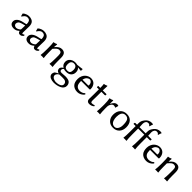

<svg xmlns="http://www.w3.org/2000/svg" viewBox="399 -2421 4381 4381"><g transform="rotate(45 2590.0 -230.0)"><path d="M386.2 -76.2Q386.2 -44.9 402.8 -44.9Q409.7 -44.9 416 -48.1Q422.4 -51.3 431.4 -58.3Q440.4 -65.4 440.9 -65.9L443.8 -64L460.9 -43Q436 -13.2 416.5 -1.7Q397 9.8 372.1 9.8Q354.5 9.8 341.6 3.4Q328.6 -2.9 322 -13.2Q315.4 -23.4 312.3 -31.7Q309.1 -40 308.1 -47.9H306.2Q265.6 -13.7 238.3 -2Q210.9 9.8 169.9 9.8Q111.8 9.8 78.4 -17.3Q44.9 -44.4 44.9 -98.1Q44.9 -148.9 89.4 -187.5Q133.8 -226.1 210.9 -243.2L304.2 -264.2Q311 -266.6 311 -275.9Q311 -308.1 304.2 -331.3Q297.4 -354.5 288.1 -366.2Q278.8 -377.9 264.2 -384.8Q249.5 -391.6 239.3 -392.8Q229 -394 214.8 -394Q182.1 -394 155.8 -371.1Q129.4 -348.1 105 -309.1L91.8 -310.1L75.2 -377L78.1 -380.9Q96.2 -396 111.1 -406.2Q126 -416.5 158 -427.7Q189.9 -439 225.1 -439Q250 -439 271.7 -435.3Q293.5 -431.6 315.9 -420.7Q338.4 -409.7 354.2 -392.3Q370.1 -375 380.1 -345.5Q390.1 -315.9 390.1 -276.9Q390.1 -273.4 388.2 -183.1Q386.2 -92.8 386.2 -76.2ZM310.1 -225.1 225.1 -202.1Q169.4 -187 147.7 -162.6Q126 -138.2 126 -102.1Q126 -77.6 147 -59.3Q168 -41 200.2 -41Q240.2 -41 292 -80.1Q306.2 -90.8 306.2 -106Z M867.2 -76.2Q867.2 -44.9 883.8 -44.9Q890.6 -44.9 897 -48.1Q903.3 -51.3 912.4 -58.3Q921.4 -65.4 921.9 -65.9L924.8 -64L941.9 -43Q917 -13.2 897.5 -1.7Q877.9 9.8 853 9.8Q835.4 9.8 822.5 3.4Q809.6 -2.9 803 -13.2Q796.4 -23.4 793.2 -31.7Q790 -40 789.1 -47.9H787.1Q746.6 -13.7 719.2 -2Q691.9 9.8 650.9 9.8Q592.8 9.8 559.3 -17.3Q525.9 -44.4 525.9 -98.1Q525.9 -148.9 570.3 -187.5Q614.7 -226.1 691.9 -243.2L785.2 -264.2Q792 -266.6 792 -275.9Q792 -308.1 785.2 -331.3Q778.3 -354.5 769 -366.2Q759.8 -377.9 745.1 -384.8Q730.5 -391.6 720.2 -392.8Q710 -394 695.8 -394Q663.1 -394 636.7 -371.1Q610.4 -348.1 585.9 -309.1L572.8 -310.1L556.2 -377L559.1 -380.9Q577.1 -396 592 -406.2Q606.9 -416.5 638.9 -427.7Q670.9 -439 706.1 -439Q731 -439 752.7 -435.3Q774.4 -431.6 796.9 -420.7Q819.3 -409.7 835.2 -392.3Q851.1 -375 861.1 -345.5Q871.1 -315.9 871.1 -276.9Q871.1 -273.4 869.1 -183.1Q867.2 -92.8 867.2 -76.2ZM791 -225.1 706.1 -202.1Q650.4 -187 628.7 -162.6Q606.9 -138.2 606.9 -102.1Q606.9 -77.6 627.9 -59.3Q648.9 -41 681.2 -41Q721.2 -41 772.9 -80.1Q787.1 -90.8 787.1 -106Z M1410.2 -180.2Q1410.2 -63.5 1419.9 0L1418 2.9Q1404.3 0 1370.1 0Q1354.5 0 1342.3 1Q1330.1 1 1325.2 2L1320.8 2.9L1319.8 0Q1330.1 -63.5 1330.1 -180.2V-277.8Q1330.1 -337.4 1313 -360.1Q1295.9 -382.8 1254.9 -382.8Q1224.1 -382.8 1195.3 -360.1Q1166.5 -337.4 1124 -287.1V-180.2Q1124 -67.4 1133.8 0L1131.8 2.9Q1118.2 0 1084 0Q1068.4 0 1056.2 1Q1043.9 1 1039.6 2L1035.2 2.9L1033.7 0Q1043.9 -66.4 1043.9 -180.2V-234.9Q1043.9 -355.5 1033.7 -411.1L1036.1 -414.1Q1050.3 -415 1064 -418.2Q1077.6 -421.4 1084.2 -423.6Q1090.8 -425.8 1104.5 -431.6Q1118.2 -437.5 1122.1 -439Q1130.9 -439 1130.9 -429.2L1121.6 -347.2L1126 -344.2Q1171.9 -397.9 1208.3 -418.5Q1244.6 -439 1285.2 -439Q1351.1 -439 1380.6 -399.9Q1410.2 -360.8 1410.2 -280.8Z M1806.6 -284.2Q1806.6 -400.9 1710.9 -400.9Q1665.5 -400.9 1641.6 -371.8Q1617.7 -342.8 1617.7 -292Q1617.7 -232.9 1639.4 -204.3Q1661.1 -175.8 1718.8 -175.8Q1768.1 -175.8 1787.4 -202.9Q1806.6 -230 1806.6 -284.2ZM1884.8 -289.1Q1884.8 -222.2 1841.1 -179.2Q1797.4 -136.2 1713.9 -136.2Q1691.9 -136.2 1668.5 -140.4Q1645 -144.5 1634.8 -149.9Q1605 -124 1605 -94.2Q1605 -65.4 1620.8 -56.2Q1636.7 -46.9 1663.1 -46.9Q1663.6 -46.9 1691.9 -48.8Q1733.9 -54.2 1774.9 -54.2Q1877.4 -54.2 1916 -21Q1958 15.1 1958 78.1Q1958 117.2 1934.3 148.4Q1910.6 179.7 1871.6 198.7Q1832.5 217.8 1785.6 227.8Q1738.8 237.8 1689 237.8Q1659.2 237.8 1630.9 231.9Q1602.5 226.1 1575.9 213.6Q1549.3 201.2 1533.2 178Q1517.1 154.8 1517.1 124Q1517.1 110.4 1523.7 91.6Q1530.3 72.8 1540 58.1Q1551.8 49.3 1566.7 40Q1581.5 30.8 1600.8 20.5Q1620.1 10.3 1625 7.3Q1586.4 0.5 1567.6 -22.9Q1548.8 -46.4 1548.8 -79.1Q1548.8 -119.1 1610.8 -162.1Q1540 -203.1 1540 -287.1Q1540 -334.5 1566.4 -369.9Q1592.8 -405.3 1631.8 -422.1Q1670.9 -439 1714.8 -439Q1751.5 -439 1781.2 -430.2Q1823.7 -432.6 1872.8 -440.2Q1921.9 -447.8 1939 -449.2L1941.9 -445.8Q1939 -432.6 1939 -419.9Q1939 -407.2 1941.9 -394L1939 -391.1Q1870.1 -398.4 1834.5 -401.4Q1884.8 -367.7 1884.8 -289.1ZM1585.9 104Q1585.9 127.9 1601.3 146.7Q1616.7 165.5 1638.9 175.3Q1661.1 185.1 1681.6 189.9Q1702.1 194.8 1716.8 194.8Q1785.6 194.8 1835.2 169.7Q1884.8 144.5 1884.8 101.1Q1884.8 51.8 1845.7 28.8Q1827.1 17.6 1804.7 14.9Q1782.2 12.2 1739.7 12.2Q1734.9 12.2 1701.2 13.7Q1667.5 15.1 1650.9 15.1Q1623.5 29.8 1604.7 54.7Q1585.9 79.6 1585.9 104Z M2372.6 -104 2392.6 -79.1Q2362.8 -38.6 2318.1 -14.4Q2273.4 9.8 2221.2 9.8Q2170.9 9.8 2129.6 -7.6Q2088.4 -24.9 2062.5 -56.2Q2017.6 -109.4 2017.6 -209Q2017.6 -261.7 2036.1 -306.4Q2054.7 -351.1 2084.2 -379.4Q2113.8 -407.7 2149.9 -423.3Q2186 -439 2222.2 -439Q2260.3 -439 2290.3 -427.2Q2320.3 -415.5 2339.1 -396.7Q2357.9 -377.9 2370.4 -352.5Q2382.8 -327.1 2387.7 -302Q2392.6 -276.9 2392.6 -250Q2392.6 -232.9 2374.5 -232.9H2105.5Q2105.5 -144.5 2129.4 -106Q2147.9 -75.7 2178 -62.3Q2208 -48.8 2238.3 -48.8Q2321.8 -48.8 2372.6 -104ZM2108.4 -274.9H2289.6Q2303.2 -274.9 2303.2 -289.1Q2303.2 -341.3 2278.1 -370.1Q2252.9 -398.9 2222.2 -398.9Q2213.9 -398.9 2203.1 -396.2Q2192.4 -393.6 2177.2 -385Q2162.1 -376.5 2149.2 -363.5Q2136.2 -350.6 2124.8 -327.4Q2113.3 -304.2 2108.4 -274.9Z M2528.3 -429.2Q2528.3 -504.9 2521 -549.8L2522.9 -553.2Q2541.5 -554.7 2554 -557.9Q2566.4 -561 2583.5 -568.8Q2600.6 -576.7 2604 -578.1Q2613.3 -578.1 2613.3 -567.9Q2607.9 -497.1 2607.9 -429.2H2725.1Q2732.9 -429.2 2732.9 -422.9V-397.9Q2732.9 -392.1 2725.1 -388.4Q2717.3 -384.8 2709 -384.8H2607.9V-242.2Q2607.9 -208.5 2606.4 -164.3Q2605 -120.1 2605 -108.9Q2605 -75.7 2612.1 -59.8Q2619.1 -43.9 2638.2 -43.9Q2685.5 -43.9 2716.8 -61.5L2729 -37.1Q2679.2 9.8 2603 9.8Q2568.4 9.8 2546.6 -12Q2524.9 -33.7 2524.9 -68.8Q2524.9 -80.1 2526.6 -138.7Q2528.3 -197.3 2528.3 -231V-384.8H2465.3Q2460.9 -384.8 2460.9 -389.2V-424.8Q2460.9 -429.2 2463.9 -429.2Z M2941.9 -331.1Q2976.6 -391.1 3003.7 -415Q3030.8 -439 3069.8 -439Q3076.7 -439 3081.3 -438.5Q3085.9 -438 3087.9 -437.5Q3089.8 -437 3095.9 -435.1Q3102.1 -433.1 3106 -432.1L3109.9 -428.2L3089.8 -354L3082 -352.1Q3066.9 -366.2 3029.8 -366.2Q3015.1 -366.2 2999.3 -357.2Q2983.4 -348.1 2972.2 -332Q2939.9 -286.6 2939.9 -231.9V-180.2Q2939.9 -71.3 2949.7 0L2947.8 2.9Q2934.1 0 2899.9 0Q2884.3 0 2872.1 1Q2859.9 1 2855.5 2L2851.1 2.9L2850.1 0Q2859.9 -67.9 2859.9 -180.2V-234.9Q2859.9 -328.1 2844.7 -411.1L2847.2 -414.1Q2861.8 -415 2874.8 -418Q2887.7 -420.9 2894.8 -423.6Q2901.9 -426.3 2913.8 -431.6Q2925.8 -437 2931.2 -439Q2939.9 -439 2939.9 -429.2L2938 -334Z M3372.1 -398.9Q3338.4 -398.9 3314.2 -384Q3290 -369.1 3277.3 -342.8Q3264.6 -316.4 3259.3 -286.9Q3253.9 -257.3 3253.9 -222.2Q3253.9 -196.8 3257.1 -172.4Q3260.3 -147.9 3269.3 -121.3Q3278.3 -94.7 3292.2 -75Q3306.2 -55.2 3329.8 -42.5Q3353.5 -29.8 3383.8 -29.8Q3433.6 -29.8 3464.8 -76.7Q3496.1 -123.5 3496.1 -195.8Q3496.1 -235.4 3493.4 -263.9Q3490.7 -292.5 3482.9 -319.3Q3475.1 -346.2 3461.7 -362.8Q3448.2 -379.4 3425.8 -389.2Q3403.3 -398.9 3372.1 -398.9ZM3166 -205.1Q3166 -312 3223.6 -375.5Q3281.2 -439 3378.9 -439Q3478 -439 3531 -378.7Q3584 -318.4 3584 -213.9Q3584 -113.8 3528.1 -52Q3472.2 9.8 3375 9.8Q3278.3 9.8 3222.2 -51Q3166 -111.8 3166 -205.1Z M4047.4 -622.1Q4074.7 -658.7 4114.5 -678.5Q4154.3 -698.2 4201.7 -698.2Q4231.9 -698.2 4246.6 -689L4247.6 -686Q4235.4 -665.5 4219.7 -604L4208.5 -603Q4189 -638.2 4150.4 -638.2Q4109.9 -638.2 4088.6 -608.9Q4067.4 -579.6 4067.4 -535.2Q4067.4 -526.9 4070.1 -489.7Q4072.8 -452.6 4072.8 -439V-429.2H4180.7Q4188.5 -429.2 4188.5 -422.9V-397.9Q4188.5 -392.1 4180.9 -388.4Q4173.3 -384.8 4165.5 -384.8H4072.8V-200.2Q4072.8 -67.4 4082.5 0L4080.6 2.9Q4066.9 0 4032.7 0Q4017.1 0 4004.9 1Q3992.7 1 3987.8 2L3983.4 2.9L3982.4 0Q3992.7 -66.4 3992.7 -200.2V-384.8H3887.7H3866.7H3794.4V-200.2Q3794.4 -70.8 3804.7 0L3802.7 2.9Q3788.6 0 3754.4 0Q3738.8 0 3726.6 1Q3714.4 1 3710 2L3705.6 2.9L3704.6 0Q3714.4 -63 3714.4 -200.2V-384.8H3648.4Q3643.6 -384.8 3643.6 -391.1V-409.2Q3643.6 -416.5 3648.9 -422.9Q3654.3 -429.2 3666.5 -429.2H3714.4V-469.2Q3714.4 -498 3717.3 -518.3Q3720.2 -538.6 3729 -557.4Q3737.8 -576.2 3745.1 -587.6Q3752.4 -599.1 3769.5 -622.1Q3796.9 -658.7 3836.4 -678.5Q3876 -698.2 3923.3 -698.2Q3954.1 -698.2 3968.8 -689L3969.7 -686Q3956.5 -664.1 3941.4 -604L3930.7 -603Q3911.1 -638.2 3872.6 -638.2Q3832 -638.2 3810.8 -608.9Q3789.6 -579.6 3789.6 -535.2Q3789.6 -526.9 3792 -489.7Q3794.4 -452.6 3794.4 -439V-429.2H3884.8H3902.3H3992.7V-469.2Q3992.7 -522.9 4004.2 -551.3Q4015.6 -579.6 4047.4 -622.1Z M4596.7 -104 4616.7 -79.1Q4586.9 -38.6 4542.2 -14.4Q4497.6 9.8 4445.3 9.8Q4395 9.8 4353.8 -7.6Q4312.5 -24.9 4286.6 -56.2Q4241.7 -109.4 4241.7 -209Q4241.7 -261.7 4260.3 -306.4Q4278.8 -351.1 4308.3 -379.4Q4337.9 -407.7 4374 -423.3Q4410.2 -439 4446.3 -439Q4484.4 -439 4514.4 -427.2Q4544.4 -415.5 4563.2 -396.7Q4582 -377.9 4594.5 -352.5Q4606.9 -327.1 4611.8 -302Q4616.7 -276.9 4616.7 -250Q4616.7 -232.9 4598.6 -232.9H4329.6Q4329.6 -144.5 4353.5 -106Q4372.1 -75.7 4402.1 -62.3Q4432.1 -48.8 4462.4 -48.8Q4545.9 -48.8 4596.7 -104ZM4332.5 -274.9H4513.7Q4527.3 -274.9 4527.3 -289.1Q4527.3 -341.3 4502.2 -370.1Q4477.1 -398.9 4446.3 -398.9Q4438 -398.9 4427.2 -396.2Q4416.5 -393.6 4401.4 -385Q4386.2 -376.5 4373.3 -363.5Q4360.4 -350.6 4348.9 -327.4Q4337.4 -304.2 4332.5 -274.9Z M5105.5 -180.2Q5105.5 -63.5 5115.2 0L5113.3 2.9Q5099.6 0 5065.4 0Q5049.8 0 5037.6 1Q5025.4 1 5020.5 2L5016.1 2.9L5015.1 0Q5025.4 -63.5 5025.4 -180.2V-277.8Q5025.4 -337.4 5008.3 -360.1Q4991.2 -382.8 4950.2 -382.8Q4919.4 -382.8 4890.6 -360.1Q4861.8 -337.4 4819.3 -287.1V-180.2Q4819.3 -67.4 4829.1 0L4827.1 2.9Q4813.5 0 4779.3 0Q4763.7 0 4751.5 1Q4739.3 1 4734.9 2L4730.5 2.9L4729 0Q4739.3 -66.4 4739.3 -180.2V-234.9Q4739.3 -355.5 4729 -411.1L4731.4 -414.1Q4745.6 -415 4759.3 -418.2Q4772.9 -421.4 4779.5 -423.6Q4786.1 -425.8 4799.8 -431.6Q4813.5 -437.5 4817.4 -439Q4826.2 -439 4826.2 -429.2L4816.9 -347.2L4821.3 -344.2Q4867.2 -397.9 4903.6 -418.5Q4939.9 -439 4980.5 -439Q5046.4 -439 5075.9 -399.9Q5105.5 -360.8 5105.5 -280.8Z"/></g></svg>

Font: Linux Biolinum
Style: Regular
Weight: 400
Designer: Philipp H. Poll
Foundry: Philipp H. Poll
Version: Version 0.6.4